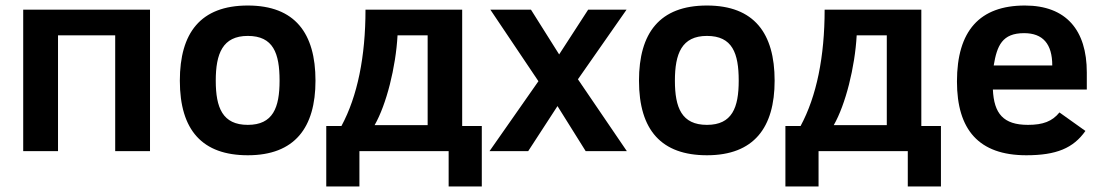

<svg xmlns="http://www.w3.org/2000/svg" viewBox="-20 -547 3997 695"><path d="M397 0H523V-512H64V0H190V-419H397Z M877 -527C705.1 -527 631 -426.9 631 -255C631 -75 713 15 877 15C1047.1 15 1122 -85.2 1122 -255C1122 -426.4 1048 -527 877 -527ZM877 -95C785.6 -95 761 -157.1 761 -255C761 -352.7 785.7 -417 877 -417C969.1 -417 992 -354.4 992 -255C992 -157 967.9 -95 877 -95Z M1216 -91H1161V128H1281V0H1604V128H1724V-91H1653V-512H1303C1303 -342.4 1274.2 -199 1216 -91ZM1419 -419H1528V-94H1336C1378.7 -168.4 1412.8 -304.1 1419 -419Z M2100 0H2249L2072 -260L2248 -512H2109L2004 -350L1902 -512H1755L1929 -253L1752 0H1892L1998 -163Z M2539 -527C2367.1 -527 2293 -426.9 2293 -255C2293 -75 2375 15 2539 15C2709.1 15 2784 -85.2 2784 -255C2784 -426.4 2710 -527 2539 -527ZM2539 -95C2447.6 -95 2423 -157.1 2423 -255C2423 -352.7 2447.7 -417 2539 -417C2631.1 -417 2654 -354.4 2654 -255C2654 -157 2629.9 -95 2539 -95Z M2878 -91H2823V128H2943V0H3266V128H3386V-91H3315V-512H2965C2965 -342.4 2936.2 -199 2878 -91ZM3081 -419H3190V-94H2998C3040.7 -168.4 3074.8 -304.1 3081 -419Z M3690 -527C3526 -527 3444 -435.3 3444 -252C3444 -77.5 3523 15 3695 15C3804 15 3865.2 -10.8 3909 -73L3815 -140C3789.1 -107.9 3755.7 -95 3701 -95C3612.1 -95 3577.9 -135.6 3574 -223H3914V-285C3914 -437.4 3839.6 -527 3690 -527ZM3789 -310H3577C3589 -382.1 3607.9 -427 3687 -427C3755 -427 3789 -388 3789 -310Z"/></svg>

Font: Fog Sans
Style: Bold
Weight: 700
Foundry: Intel Corporation
Version: Version 1.00